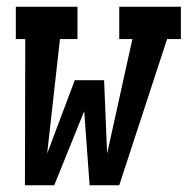

<svg xmlns="http://www.w3.org/2000/svg" viewBox="-20 -550 557 570"><path d="M54 0 55 -434H27V-530H210V-434H158L120 -94L202 -312H289L298 -94L373 -434H334V-530H517V-434H476L334 0H246L230 -220L141 0Z"/></svg>

Font: Iosevka Slab Oblique
Style: Bold
Weight: 700
Italic angle: -9°
Monospace: yes
Designer: Belleve Invis
Foundry: Belleve Invis
Version: Version 11.1.1; ttfautohint (v1.8.3)